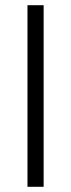

<svg xmlns="http://www.w3.org/2000/svg" viewBox="-20 -717 274 737"><path d="M85.5 -697H147.5V0H85.5Z"/></svg>

Font: HK Grotesk Light
Style: Regular
Weight: 300
Designer: Alfredo Marco Pradil
Foundry: Hanken Design Co.
Version: Version 3.001